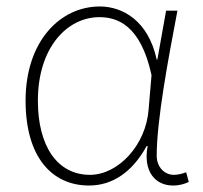

<svg xmlns="http://www.w3.org/2000/svg" viewBox="-20 -560 627 593"><path d="M255 13C328 13 389 -29 433 -109H436C421 -29 461 13 514 13C537 13 552 7 563 2L555 -28C545 -24 530 -20 517 -20C488 -20 464 -44 464 -79C464 -188 499 -375 528 -527H493L466 -376H464C438 -496 359 -540 288 -540C167 -540 59 -434 59 -249C59 -74 141 13 255 13ZM258 -20C156 -20 97 -110 97 -249C97 -414 188 -507 287 -507C340 -507 414 -485 448 -328L439 -222C431 -112 345 -20 258 -20Z"/></svg>

Font: Noto Sans T Chinese Thin
Style: Regular
Weight: 100
Designer: Ryoko NISHIZUKA (kana & ideographs); Paul D. Hunt (Latin, Greek & Cyrillic); Wenlong ZHANG (bopomofo); Sandoll Communica
Foundry: Adobe Systems Incorporated
Version: Version 1.000;PS 1;hotconv 1.0.78;makeotf.lib2.5.61930